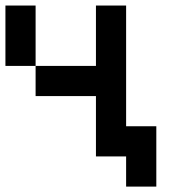

<svg xmlns="http://www.w3.org/2000/svg" viewBox="-20 -576 707 707"><path d="M0 -555.6H111.1V-333.3H0ZM444.4 0H333.3V-222.2H111.1V-333.3H333.3V-555.6H444.4V-111.1H555.6V111.1H444.4Z"/></svg>

Font: Pixeloid Mono
Style: Regular
Weight: 400
Monospace: yes
Designer: GGBotNet
Foundry: GGBotNet
Version: 0.5